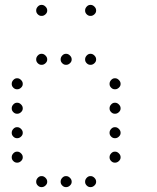

<svg xmlns="http://www.w3.org/2000/svg" viewBox="-20 -793 640 785"><path d="M149 -773Q141 -773 134.5 -766Q128 -759 128 -751V-749Q128 -741 134.5 -734.5Q141 -728 149 -728H151Q159 -728 166 -734.5Q173 -741 173 -749V-751Q173 -759 166 -766Q159 -773 151 -773ZM349 -773Q341 -773 334.5 -766Q328 -759 328 -751V-749Q328 -741 334.5 -734.5Q341 -728 349 -728H351Q359 -728 366 -734.5Q373 -741 373 -749V-751Q373 -759 366 -766Q359 -773 351 -773ZM149 -573Q141 -573 134.5 -566Q128 -559 128 -551V-549Q128 -541 134.5 -534.5Q141 -528 149 -528H151Q159 -528 166 -534.5Q173 -541 173 -549V-551Q173 -559 166 -566Q159 -573 151 -573ZM249 -573Q241 -573 234.5 -566Q228 -559 228 -551V-549Q228 -541 234.5 -534.5Q241 -528 249 -528H251Q259 -528 266 -534.5Q273 -541 273 -549V-551Q273 -559 266 -566Q259 -573 251 -573ZM349 -573Q341 -573 334.5 -566Q328 -559 328 -551V-549Q328 -541 334.5 -534.5Q341 -528 349 -528H351Q359 -528 366 -534.5Q373 -541 373 -549V-551Q373 -559 366 -566Q359 -573 351 -573ZM49 -473Q41 -473 34.5 -466Q28 -459 28 -451V-449Q28 -441 34.5 -434.5Q41 -428 49 -428H51Q59 -428 66 -434.5Q73 -441 73 -449V-451Q73 -459 66 -466Q59 -473 51 -473ZM449 -473Q441 -473 434.5 -466Q428 -459 428 -451V-449Q428 -441 434.5 -434.5Q441 -428 449 -428H451Q459 -428 466 -434.5Q473 -441 473 -449V-451Q473 -459 466 -466Q459 -473 451 -473ZM49 -373Q41 -373 34.5 -366Q28 -359 28 -351V-349Q28 -341 34.5 -334.5Q41 -328 49 -328H51Q59 -328 66 -334.5Q73 -341 73 -349V-351Q73 -359 66 -366Q59 -373 51 -373ZM449 -373Q441 -373 434.5 -366Q428 -359 428 -351V-349Q428 -341 434.5 -334.5Q441 -328 449 -328H451Q459 -328 466 -334.5Q473 -341 473 -349V-351Q473 -359 466 -366Q459 -373 451 -373ZM49 -273Q41 -273 34.5 -266Q28 -259 28 -251V-249Q28 -241 34.5 -234.5Q41 -228 49 -228H51Q59 -228 66 -234.5Q73 -241 73 -249V-251Q73 -259 66 -266Q59 -273 51 -273ZM449 -273Q441 -273 434.5 -266Q428 -259 428 -251V-249Q428 -241 434.5 -234.5Q441 -228 449 -228H451Q459 -228 466 -234.5Q473 -241 473 -249V-251Q473 -259 466 -266Q459 -273 451 -273ZM49 -173Q41 -173 34.5 -166Q28 -159 28 -151V-149Q28 -141 34.5 -134.5Q41 -128 49 -128H51Q59 -128 66 -134.5Q73 -141 73 -149V-151Q73 -159 66 -166Q59 -173 51 -173ZM449 -173Q441 -173 434.5 -166Q428 -159 428 -151V-149Q428 -141 434.5 -134.5Q441 -128 449 -128H451Q459 -128 466 -134.5Q473 -141 473 -149V-151Q473 -159 466 -166Q459 -173 451 -173ZM149 -73Q141 -73 134.5 -66Q128 -59 128 -51V-49Q128 -41 134.5 -34.5Q141 -28 149 -28H151Q159 -28 166 -34.5Q173 -41 173 -49V-51Q173 -59 166 -66Q159 -73 151 -73ZM249 -73Q241 -73 234.5 -66Q228 -59 228 -51V-49Q228 -41 234.5 -34.5Q241 -28 249 -28H251Q259 -28 266 -34.5Q273 -41 273 -49V-51Q273 -59 266 -66Q259 -73 251 -73ZM349 -73Q341 -73 334.5 -66Q328 -59 328 -51V-49Q328 -41 334.5 -34.5Q341 -28 349 -28H351Q359 -28 366 -34.5Q373 -41 373 -49V-51Q373 -59 366 -66Q359 -73 351 -73Z"/></svg>

Font: Doto Rounded Light
Style: Regular
Weight: 300
Monospace: yes
Version: Version 1.000